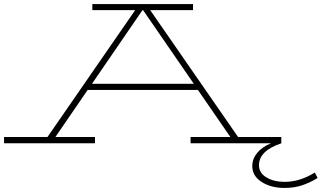

<svg xmlns="http://www.w3.org/2000/svg" viewBox="-27 -706 1585 946"><path d="M1538 171Q1502 193 1463 206.5Q1424 220 1375 220Q1308 220 1262 190.5Q1216 161 1216 112Q1216 77 1240 47.5Q1264 18 1308 0H912V-31H1108L948 -263H405L246 -31H441V0H-7V-31H207L639 -656H428V-686H924V-656H713L1146 -31H1359V0Q1249 37 1249 108Q1249 146 1285.5 168Q1322 190 1375 190Q1451 190 1524 144ZM928 -293 678 -656H675L426 -293Z"/></svg>

Font: BioRhyme Expanded ExtraLight
Style: Regular
Weight: 275
Width: 7
Designer: Aoife Mooney
Foundry: Aoife Mooney Type
Version: Version 1.000